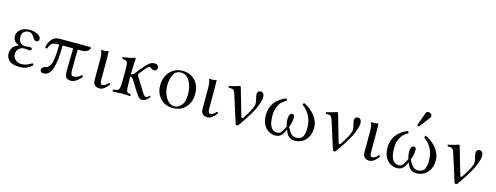

<svg xmlns="http://www.w3.org/2000/svg" viewBox="-21 -1405 5518 2138"><g transform="rotate(15 2738.0 -336.5)"><path d="M110.8 -115.2Q110.8 -78.1 140.4 -52.5Q169.9 -26.9 210 -26.9Q270 -26.9 328.1 -67.9Q343.3 -62 342.8 -47.9Q282.7 10.3 199.2 9.8Q113.3 9.8 77.6 -24.2Q42 -58.1 42 -107.9Q42 -141.1 62 -172.1Q82 -203.1 128.9 -219.2V-220.2Q60.1 -248 60.1 -312Q60.1 -350.1 95.5 -384.5Q130.9 -418.9 206.1 -418.9Q259.3 -418.9 297.1 -397.5Q335 -376 335 -350.1Q335 -331.1 325.4 -323Q315.9 -314.9 304.2 -314.9Q283.2 -314.9 264.2 -346.2Q240.2 -396 200.2 -396Q170.4 -396 146.2 -378.4Q122.1 -360.8 122.1 -318.8Q122.1 -272.9 145.5 -251Q168.9 -229 203.1 -229L226.1 -231.4Q249 -233.9 252 -233.9Q279.8 -233.9 279.8 -216.8Q279.8 -197.8 251 -198.2Q247.1 -198.2 227.1 -200.7Q207 -203.1 202.1 -203.1Q162.1 -203.1 136.5 -178.7Q110.8 -154.3 110.8 -115.2Z M903.8 -409.2 914.1 -397.9Q889.2 -344.7 826.2 -345.2H775.9Q772.9 -311 772.9 -101.1Q772.9 -43 806.2 -43Q853 -43 892.1 -82Q906.2 -81.1 910.2 -66.9Q890.1 -39.1 856.4 -14.6Q822.8 9.8 793 9.8Q748 9.8 733.4 -11.2Q718.8 -32.2 718.8 -87.9Q718.8 -197.8 723.1 -345.2H601.1Q601.1 -166 571.5 -78.1Q542 9.8 473.1 9.8Q436 9.8 436 -22.9Q436 -36.1 446.5 -47.6Q457 -59.1 475.1 -63Q491.2 -66.9 500 -71Q508.8 -75.2 522.5 -92Q536.1 -108.9 543.5 -136.5Q550.8 -164.1 556.4 -217Q562 -270 562 -345.2H534.2Q498 -345.2 477.1 -327.6Q456.1 -310.1 442.9 -269Q436 -266.1 428.5 -268.6Q420.9 -271 419.9 -276.9Q426.8 -330.1 459 -369.6Q491.2 -409.2 551.8 -409.2Z M1044.9 -307.1Q1044.9 -374 1027.8 -409.2L1029.8 -411.1Q1042 -409.2 1068.8 -409.2Q1090.8 -409.2 1113.8 -418.9Q1115.7 -357.9 1115.7 -327.1V-85Q1115.7 -35.2 1141.1 -35.2Q1175.3 -35.2 1208 -77.1Q1210 -76.7 1212.4 -76.2Q1222.7 -72.8 1225.1 -66.9Q1208 -37.1 1179 -13.7Q1149.9 9.8 1122.1 9.8Q1044.9 9.8 1044.9 -67.9Z M1419.4 -108.9Q1420.4 -48.8 1429.4 -34.9Q1438.5 -21 1471.7 -18.1Q1475.6 -14.2 1475.6 -7.1Q1475.6 0 1471.7 4.9Q1465.8 4.9 1434.8 2.4Q1403.8 0 1383.8 0Q1360.8 0 1326.7 2.4Q1292.5 4.9 1274.4 4.9Q1263.2 -6.3 1274.4 -18.1Q1321.3 -22 1333 -35.4Q1344.7 -48.8 1346.7 -108.9Q1348.6 -175.8 1348.6 -220.7Q1348.6 -247.1 1346.7 -307.1Q1345.7 -350.1 1334.7 -360.6Q1323.7 -371.1 1281.7 -375Q1277.8 -387.2 1279.8 -393.1Q1366.7 -404.3 1412.6 -421.9Q1425.8 -421.9 1425.8 -415Q1425.3 -409.2 1424.6 -398.7Q1423.8 -388.2 1422.4 -360.8Q1420.9 -333.5 1419.4 -311.5Q1418.5 -293 1418.2 -273.4Q1418 -253.9 1417.5 -233.9Q1439.5 -233.9 1462.9 -262.2L1498.5 -307.1Q1549.3 -371.1 1579.6 -395Q1609.9 -418.9 1640.6 -418.9Q1689.5 -418.9 1689.5 -374Q1689.5 -361.8 1679 -351.8Q1668.5 -341.8 1655.8 -341.8Q1636.7 -341.8 1620.6 -356Q1611.8 -364.7 1599.6 -365.2Q1589.8 -365.2 1575.7 -351.6Q1561.5 -337.9 1533.7 -303.2L1499.5 -262.2Q1496.6 -258.3 1496.6 -249Q1496.6 -237.8 1514.6 -212.9L1583.5 -102.1Q1587.4 -95.2 1594.5 -84.2Q1601.6 -73.2 1605.2 -68.1Q1608.9 -63 1613.8 -55.4Q1618.7 -47.9 1621.6 -44.9Q1624.5 -42 1629.2 -38.6Q1633.8 -35.2 1637.7 -33.7Q1641.6 -32.2 1645.5 -32.2Q1661.6 -32.2 1681.6 -56.2Q1692.9 -53.2 1695.8 -44.9Q1672.9 -15.1 1652.3 -2.7Q1631.8 9.8 1604.5 9.8Q1587.4 9.8 1572 -5.1Q1556.6 -20 1531.7 -60.1L1461.4 -171.9Q1451.7 -189 1442.1 -197.5Q1432.6 -206.1 1418 -206.1Q1418 -200.7 1418 -194.1Q1418 -187.5 1418 -182.1Q1418 -176.8 1418.2 -168.7Q1418.5 -160.6 1418.5 -156.2Q1418.5 -151.9 1418.7 -142.8Q1418.9 -133.8 1419.2 -131.1Q1419.4 -128.4 1419.4 -119.1Q1419.4 -109.9 1419.4 -108.9Z M1765.1 -194.8Q1765.1 -290 1817.9 -352.1Q1875 -418.9 1967.3 -418.9Q2036.1 -418.9 2083 -385Q2129.9 -351.1 2148.4 -304.4Q2167 -257.8 2167 -204.1Q2167 -105 2105 -43.9Q2048.8 10.3 1965.3 9.8Q1870.1 9.8 1817.6 -52Q1765.1 -113.8 1765.1 -194.8ZM1953.1 -396Q1894 -396 1867.7 -343Q1841.3 -290 1841.3 -216.8Q1841.3 -175.8 1854.2 -131.3Q1867.2 -86.9 1900.1 -50Q1933.1 -13.2 1979 -13.2Q2020 -13.2 2055.7 -53Q2091.3 -92.8 2091.3 -173.8Q2091.3 -275.9 2053.2 -335.9Q2015.1 -396 1953.1 -396Z M2289.1 -307.1Q2289.1 -374 2272 -409.2L2273.9 -411.1Q2286.1 -409.2 2313 -409.2Q2335 -409.2 2357.9 -418.9Q2359.9 -357.9 2359.9 -327.1V-85Q2359.9 -35.2 2385.3 -35.2Q2419.4 -35.2 2452.1 -77.1Q2454.1 -76.7 2456.5 -76.2Q2466.8 -72.8 2469.2 -66.9Q2452.1 -37.1 2423.1 -13.7Q2394 9.8 2366.2 9.8Q2289.1 9.8 2289.1 -67.9Z M2585 -325.2Q2570.8 -368.2 2543.9 -369.1L2508.8 -371.1Q2503.9 -380.9 2505.9 -388.2Q2589.8 -407.2 2626 -421.9Q2633.8 -421.9 2637.7 -409.2L2729 -94.2Q2733.9 -82 2741.5 -82Q2749 -82 2753.9 -89.8Q2844.7 -226.1 2844.7 -272.9Q2844.7 -306.2 2835.7 -333Q2826.7 -359.9 2826.7 -382.8Q2826.7 -397.9 2836.2 -409.9Q2845.7 -421.9 2865.7 -421.9Q2885.7 -421.9 2896.7 -406.5Q2907.7 -391.1 2907.7 -369.1Q2907.7 -252 2718.8 7.8Q2704.6 13.7 2690.9 7.8Z M3544.4 -180.2Q3544.4 -101.1 3496.6 -45.7Q3448.7 9.8 3365.7 9.8Q3287.6 9.8 3257.8 -88.9Q3237.8 -37.1 3212.2 -13.7Q3186.5 9.8 3146.5 9.8Q3078.6 9.8 3032.7 -42.7Q2986.8 -95.2 2986.8 -185.1Q2986.8 -349.1 3158.7 -421.9Q3169.9 -416 3171.9 -399.9Q3135.7 -377 3114.3 -356Q3092.8 -335 3076.2 -294.4Q3059.6 -253.9 3059.6 -199.2Q3059.6 -26.4 3158.7 -25.9Q3184.6 -25.9 3203.6 -47.9Q3222.7 -69.8 3245.6 -122.1Q3231.4 -158.2 3231.4 -208Q3231.4 -232.9 3240.5 -252Q3249.5 -271 3266.6 -271Q3284.7 -271 3290.3 -262.9Q3295.9 -254.9 3295.9 -235.8Q3295.9 -181.6 3272.5 -125Q3315.4 -25.9 3372.6 -25.9Q3425.8 -25.9 3448.7 -57.4Q3471.7 -88.9 3471.7 -166Q3471.7 -311 3353.5 -399.9Q3355.5 -418.9 3367.7 -421.9Q3441.9 -386.7 3493.2 -322.5Q3544.4 -258.3 3544.4 -180.2Z M3706.5 -325.2Q3692.4 -368.2 3665.5 -369.1L3630.4 -371.1Q3625.5 -380.9 3627.4 -388.2Q3711.4 -407.2 3747.6 -421.9Q3755.4 -421.9 3759.3 -409.2L3850.6 -94.2Q3855.5 -82 3863 -82Q3870.6 -82 3875.5 -89.8Q3966.3 -226.1 3966.3 -272.9Q3966.3 -306.2 3957.3 -333Q3948.2 -359.9 3948.2 -382.8Q3948.2 -397.9 3957.8 -409.9Q3967.3 -421.9 3987.3 -421.9Q4007.3 -421.9 4018.3 -406.5Q4029.3 -391.1 4029.3 -369.1Q4029.3 -252 3840.3 7.8Q3826.2 13.7 3812.5 7.8Z M4155.3 -307.1Q4155.3 -374 4138.2 -409.2L4140.1 -411.1Q4152.3 -409.2 4179.2 -409.2Q4201.2 -409.2 4224.1 -418.9Q4226.1 -357.9 4226.1 -327.1V-85Q4226.1 -35.2 4251.5 -35.2Q4285.6 -35.2 4318.4 -77.1Q4320.3 -76.7 4322.8 -76.2Q4333 -72.8 4335.4 -66.9Q4318.4 -37.1 4289.3 -13.7Q4260.3 9.8 4232.4 9.8Q4155.3 9.8 4155.3 -67.9Z M4729 -684.1Q4745.1 -684.1 4758.1 -673.6Q4771 -663.1 4771 -648.9Q4771 -637.7 4765.1 -630.9L4672.9 -508.8Q4667 -501 4661.1 -501Q4647 -501 4647 -514.2Q4647 -518.1 4648.9 -523.9L4701.2 -667Q4707 -684.1 4729 -684.1ZM4946.8 -180.2Q4946.8 -101.1 4898.9 -45.7Q4851.1 9.8 4768.1 9.8Q4689.9 9.8 4660.2 -88.9Q4640.1 -37.1 4614.5 -13.7Q4588.9 9.8 4548.8 9.8Q4481 9.8 4435.1 -42.7Q4389.2 -95.2 4389.2 -185.1Q4389.2 -349.1 4561 -421.9Q4572.3 -416 4574.2 -399.9Q4538.1 -377 4516.6 -356Q4495.1 -335 4478.5 -294.4Q4461.9 -253.9 4461.9 -199.2Q4461.9 -26.4 4561 -25.9Q4586.9 -25.9 4606 -47.9Q4625 -69.8 4647.9 -122.1Q4633.8 -158.2 4633.8 -208Q4633.8 -232.9 4642.8 -252Q4651.9 -271 4668.9 -271Q4687 -271 4692.6 -262.9Q4698.2 -254.9 4698.2 -235.8Q4698.2 -181.6 4674.8 -125Q4717.8 -25.9 4774.9 -25.9Q4828.1 -25.9 4851.1 -57.4Q4874 -88.9 4874 -166Q4874 -311 4755.9 -399.9Q4757.8 -418.9 4770 -421.9Q4844.2 -386.7 4895.5 -322.5Q4946.8 -258.3 4946.8 -180.2Z M5108.9 -325.2Q5094.7 -368.2 5067.9 -369.1L5032.7 -371.1Q5027.8 -380.9 5029.8 -388.2Q5113.8 -407.2 5149.9 -421.9Q5157.7 -421.9 5161.6 -409.2L5252.9 -94.2Q5257.8 -82 5265.4 -82Q5272.9 -82 5277.8 -89.8Q5368.7 -226.1 5368.7 -272.9Q5368.7 -306.2 5359.6 -333Q5350.6 -359.9 5350.6 -382.8Q5350.6 -397.9 5360.1 -409.9Q5369.6 -421.9 5389.6 -421.9Q5409.7 -421.9 5420.7 -406.5Q5431.6 -391.1 5431.6 -369.1Q5431.6 -252 5242.7 7.8Q5228.5 13.7 5214.8 7.8Z"/></g></svg>

Font: Linux Libertine Display
Style: Regular
Weight: 400
Designer: Philipp H. Poll
Foundry: Philipp H. Poll
Version: Version 5.0.9